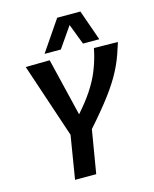

<svg xmlns="http://www.w3.org/2000/svg" viewBox="-134 -1015 884 1104"><g transform="rotate(-15 308.0 -463.5)"><path d="M173 0 215 -257 67 -700 210 -702 293 -358Q346 -418 379.5 -469Q413 -520 433 -568Q453 -616 466 -668Q468 -677 470 -686Q472 -695 474 -704L616 -702Q613 -692 610 -682.5Q607 -673 604 -665Q585 -602 554 -542Q523 -482 472 -414Q421 -346 342 -257L299 0ZM191 -745 315 -927H453L517 -745H420L373 -868L288 -745Z"/></g></svg>

Font: Georama SemiBold
Style: Italic
Weight: 600
Italic angle: -9°
Designer: Jean-Baptiste Levee
Foundry: Production Type
Version: Version 1.000